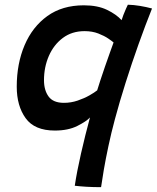

<svg xmlns="http://www.w3.org/2000/svg" viewBox="-20 -565 664 814"><path d="M408.5 228.5Q375.5 228.5 346.5 226.8Q317.5 225 297 222.5Q306 162.5 323.5 85.5Q341 8.5 361.5 -67Q346.5 -50.5 307.8 -31Q269 -11.5 212.5 -11.5Q126.5 -11.5 88.8 -63.8Q51 -116 51 -197.5Q51 -295 84.2 -373.2Q117.5 -451.5 180.8 -497Q244 -542.5 335.5 -542.5Q394 -542.5 433.8 -523.2Q473.5 -504 495.5 -479.5Q498 -488 503.2 -501.8Q508.5 -515.5 514 -527.8Q519.5 -540 522 -545Q546.5 -544.5 573.5 -540Q600.5 -535.5 624.5 -529Q596.5 -459 567.5 -377.8Q538.5 -296.5 512.5 -214.2Q486.5 -132 467 -59Q451.5 -1.5 439.8 53.8Q428 109 420.2 154.5Q412.5 200 408.5 228.5ZM251 -129Q281 -129 309 -138.5Q337 -148 359 -160.5Q381 -173 392 -182Q396.5 -197 405.5 -224.5Q414.5 -252 425.2 -283Q436 -314 445.8 -341.5Q455.5 -369 461.5 -385Q456 -390 439.2 -401.5Q422.5 -413 396.8 -423Q371 -433 338.5 -433Q285 -433 246.5 -404.2Q208 -375.5 187.2 -328Q166.5 -280.5 166.5 -225Q166.5 -182.5 186 -155.8Q205.5 -129 251 -129Z"/></svg>

Font: Grandstander Medium
Style: Italic
Weight: 500
Italic angle: -15°
Designer: Tyler Finck
Foundry: Etcetera Type Co
Version: Version 1.200; ttfautohint (v1.8.3)